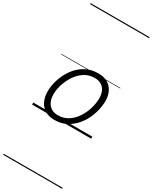

<svg xmlns="http://www.w3.org/2000/svg" viewBox="-365 -1083 1319 1656"><g transform="rotate(30 294.0 -255.0)"><path d="M231 19Q175 19 136.5 -4.5Q98 -28 78.5 -70.5Q59 -113 59 -168Q59 -222 78 -283Q97 -344 135 -398Q173 -452 229.5 -485.5Q286 -519 362 -519Q417 -519 455 -497Q493 -475 513 -434.5Q533 -394 533 -340Q533 -298 521.5 -249.5Q510 -201 486.5 -153.5Q463 -106 426.5 -67Q390 -28 341.5 -4.5Q293 19 231 19ZM237 -31Q296 -31 341 -61Q386 -91 415.5 -137.5Q445 -184 460 -236.5Q475 -289 475 -333Q475 -376 461.5 -406Q448 -436 421 -452.5Q394 -469 355 -469Q297 -469 252.5 -440Q208 -411 177.5 -365Q147 -319 131 -267Q115 -215 115 -171Q115 -128 129.5 -96.5Q144 -65 171 -48Q198 -31 237 -31ZM0 490H588V500H0ZM0 -20H588V0H0ZM0 -505H588V-500H0ZM0 -1010H588V-1000H0Z"/></g></svg>

Font: Playwrite AU TAS Guides
Style: Regular
Weight: 400
Designer: Veronika Burian, José Scaglione
Foundry: TypeTogether
Version: Version 1.003